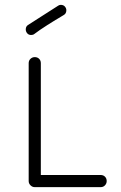

<svg xmlns="http://www.w3.org/2000/svg" viewBox="-20 -770 499 790"><path d="M123 0Q113 0 105.5 -7.5Q98 -15 98 -25V-510Q98 -521 105.5 -528Q113 -535 123 -535Q134 -535 141 -528Q148 -521 148 -510V-50H394Q405 -50 412 -43Q419 -36 419 -25Q419 -15 412 -7.5Q405 0 394 0ZM242 -708Q208 -688 175 -667Q142 -646 121 -630Q116 -626 108 -626Q98 -626 92 -633Q86 -640 86 -649Q86 -661 95 -667Q118 -682 152 -703.5Q186 -725 220 -747Q225 -750 230 -750Q241 -750 247 -743Q253 -736 253 -728Q253 -714 242 -708Z"/></svg>

Font: Hubballi
Style: Regular
Weight: 400
Designer: Erin McLaughlin
Version: Version 1.000; ttfautohint (v1.8.3)